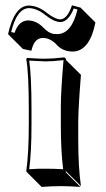

<svg xmlns="http://www.w3.org/2000/svg" viewBox="-20 -653 406 732"><path d="M210.4 -579.1Q237.3 -581.1 254.4 -632.8L287.1 -624L343.8 -567.4Q323.7 -465.8 266.1 -457Q260.7 -456.5 256.3 -456.5Q221.7 -457 199.2 -479L189.5 -489.3Q167.5 -508.3 143.6 -508.3Q112.8 -508.3 101.6 -466.8Q100.6 -462.9 99.6 -459.5L67.4 -466.3L10.7 -522.9Q34.7 -630.9 89.8 -631.8Q126 -631.3 161.1 -602.1Q190.4 -579.6 210.4 -579.1ZM89.8 -234.9Q89.8 -374 80.1 -428.2L83 -432.1Q89.8 -432.1 107.4 -430.7Q138.2 -428.7 153.8 -429.2Q180.2 -429.2 223.1 -434.1Q227.5 -433.6 229.5 -431.6Q231.4 -428.2 231.9 -423.8L288.6 -367.7Q278.8 -245.1 278.3 -189.5V-123.5Q278.3 -14.6 288.6 56.6L231.9 0L230 2.9L286.6 59.6Q240.7 56.6 212.4 56.6Q182.1 56.6 138.7 59.6L82 2.9L80.1 0Q89.8 -68.4 89.8 -180.2ZM100.1 -234.9V-180.2Q100.1 -72.3 91.3 -7.8Q125.5 -10.3 155.8 -9.8Q187 -9.8 220.7 -7.8Q211.9 -76.7 211.9 -180.2V-246.1Q211.9 -304.7 222.2 -423.8Q180.2 -418.9 153.8 -418.9Q144 -418.9 91.3 -421.9Q100.1 -364.3 100.1 -234.9ZM210.4 -568.8Q185.5 -569.8 154.8 -594.2Q121.1 -621.6 89.8 -622.1Q43.9 -620.1 22.5 -530.8L35.6 -527.8Q50.8 -574.2 87.4 -575.2Q119.6 -574.2 145 -547.9Q165 -526.9 183.6 -523.9Q191.4 -522.9 199.7 -522.9Q253.4 -524.9 275.4 -616.7L261.2 -620.6Q240.7 -569.8 210.4 -568.8Z"/></svg>

Font: Linux Biolinum Shadow O
Style: Bold
Weight: 700
Designer: Philipp H. Poll
Foundry: Philipp H. Poll
Version: Version 0.9.2